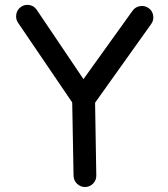

<svg xmlns="http://www.w3.org/2000/svg" viewBox="-20 -709 678 775"><path d="M323.7 45.9Q304.7 45.9 291 32.7Q277.3 19.5 276.9 0.5L271.5 -295.4L53.2 -616.7Q42.5 -632.3 45.7 -651.1Q48.8 -669.9 64 -680.7Q79.6 -691.9 98.4 -688.7Q117.2 -685.5 127.9 -669.9L316.9 -389.6L514.6 -665Q525.4 -680.7 544.4 -684.1Q563.5 -687.5 579.1 -676.8Q594.7 -666.5 598.1 -647.5Q601.6 -628.4 590.8 -612.8L363.8 -294.4L368.7 -1Q369.1 18.1 356 31.7Q342.8 45.4 323.7 45.9Z"/></svg>

Font: Mikhak Medium
Style: Regular
Weight: 500
Designer: Amin Abedi
Version: Version 3.3